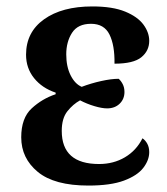

<svg xmlns="http://www.w3.org/2000/svg" viewBox="-20 -567 519 597"><path d="M255 10Q149 10 97.5 -32.5Q46 -75 46 -140Q46 -200 78.5 -230Q111 -260 153 -274V-279Q111 -293 86 -324Q61 -355 61 -397Q61 -467 117 -507Q173 -547 267 -547Q330 -547 369 -531Q408 -515 426 -490.5Q444 -466 444 -440Q444 -409 419.5 -389Q395 -369 336 -369Q337 -426 320.5 -459.5Q304 -493 263 -493Q222 -493 204 -465Q186 -437 186 -398Q186 -360 199.5 -333Q213 -306 234 -297Q263 -308 294.5 -315Q326 -322 349 -322Q356 -316 361.5 -305.5Q367 -295 367 -281Q367 -259 352 -244.5Q337 -230 313 -230Q297 -230 273.5 -237Q250 -244 229 -255Q207 -243 189.5 -221Q172 -199 172 -160Q172 -57 288 -57Q333 -57 368.5 -78Q404 -99 423 -137Q432 -131 438 -120Q444 -109 444 -94Q444 -69 425.5 -45Q407 -21 365.5 -5.5Q324 10 255 10Z"/></svg>

Font: Noto Serif SemiCondensed SemiBold
Style: Regular
Weight: 600
Width: 4
Designer: Monotype Design Team
Foundry: Monotype Imaging Inc.
Version: Version 2.013; ttfautohint (v1.8.4.7-5d5b)